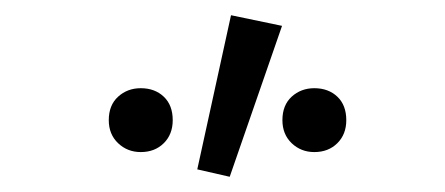

<svg xmlns="http://www.w3.org/2000/svg" viewBox="-20 -794 582 251"><path d="M164 -595.2Q146.6 -595.2 134.4 -606.8Q122.2 -618.4 122.2 -636.9Q122.2 -656.5 134.4 -667.6Q146.6 -678.7 164 -678.7Q182.4 -678.7 194.1 -667.6Q205.8 -656.5 205.8 -636.9Q205.8 -618.4 194.1 -606.8Q182.4 -595.2 164 -595.2ZM280.3 -562.9 237.9 -572.6 282 -774.1 348.7 -760.2ZM390.9 -595.2Q373.5 -595.2 361.3 -606.8Q349.2 -618.4 349.2 -636.9Q349.2 -656.5 361.3 -667.6Q373.5 -678.7 390.9 -678.7Q409.3 -678.7 421 -667.6Q432.7 -656.5 432.7 -636.9Q432.7 -618.4 421 -606.8Q409.3 -595.2 390.9 -595.2Z"/></svg>

Font: Source Sans Variable
Style: Regular
Weight: 200
Designer: Paul D. Hunt
Foundry: Adobe Systems Incorporated
Version: Version 3.006;hotconv 1.0.111;makeotfexe 2.5.65597